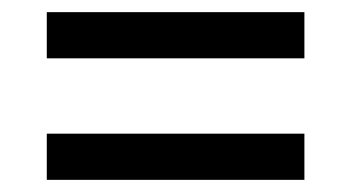

<svg xmlns="http://www.w3.org/2000/svg" viewBox="-20 -529 578 316"><path d="M57 -433V-509H481V-433ZM57 -233V-309H481V-233Z"/></svg>

Font: Instrument Sans SemiCondensed Medium
Style: Regular
Weight: 500
Width: 4
Designer: Rodrigo Fuenzalida
Foundry: fragTYPE
Version: Version 1.000;gftools[0.9.28]